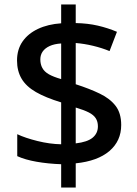

<svg xmlns="http://www.w3.org/2000/svg" viewBox="-20 -779 612 857"><path d="M253 -46Q195 -48 143.5 -57Q92 -66 57 -82V-180Q93 -163 147.5 -149.5Q202 -136 253 -135V-322Q184 -343 140.5 -368Q97 -393 76.5 -427.5Q56 -462 56 -509Q56 -558 80.5 -593.5Q105 -629 149.5 -650Q194 -671 253 -675V-759H318V-676Q372 -675 417 -664.5Q462 -654 502 -637L469 -551Q435 -565 395.5 -574.5Q356 -584 318 -587V-403Q380 -383 425.5 -361Q471 -339 496 -306.5Q521 -274 521 -221Q521 -150 468.5 -105Q416 -60 318 -50V58H253ZM318 -139Q370 -145 393.5 -164.5Q417 -184 417 -215Q417 -236 407.5 -251Q398 -266 376.5 -277Q355 -288 318 -299ZM253 -585Q222 -583 201.5 -573.5Q181 -564 170.5 -549Q160 -534 160 -514Q160 -492 169 -475.5Q178 -459 198 -447.5Q218 -436 253 -426Z"/></svg>

Font: Noto Sans Cham Medium
Style: Regular
Weight: 500
Version: Version 2.002